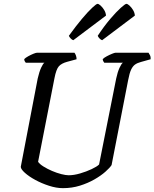

<svg xmlns="http://www.w3.org/2000/svg" viewBox="-20 -978 803 998"><path d="M307 0Q273 0 234.5 -12.5Q196 -25 163 -43Q130 -61 109 -80Q88 -99 88 -111L176 -570Q184 -605 194 -626.5Q204 -648 211 -652H114Q112 -654 109 -659Q106 -664 106 -671Q113 -678 126.5 -685.5Q140 -693 153.5 -698.5Q167 -704 173 -704H367Q371 -699 374.5 -690Q378 -681 378 -670L330 -657Q300 -649 286 -633.5Q272 -618 263 -571L178 -137Q186 -125 206 -112.5Q226 -100 250.5 -89.5Q275 -79 298.5 -73Q322 -67 337 -67Q364 -67 396.5 -76.5Q429 -86 456.5 -99Q484 -112 495 -123L584 -570Q591 -603 601 -625Q611 -647 619 -652H522Q520 -654 517 -659.5Q514 -665 514 -671Q521 -678 535 -685.5Q549 -693 562.5 -698.5Q576 -704 581 -704H752Q755 -700 759.5 -691Q764 -682 763 -670L713 -656Q694 -651 682 -642.5Q670 -634 661.5 -616Q653 -598 646 -561L560 -120Q551 -106 528 -85.5Q505 -65 471 -45.5Q437 -26 395.5 -13Q354 0 307 0ZM511 -769Q504 -771 497 -778.5Q490 -786 488 -792Q521 -842 553 -879.5Q585 -917 608 -937.5Q631 -958 637 -958Q643 -958 653 -949Q663 -940 671.5 -926Q680 -912 681 -897ZM361 -769Q354 -771 347 -778.5Q340 -786 338 -792Q374 -842 405.5 -879.5Q437 -917 459 -937.5Q481 -958 487 -958Q493 -958 503 -949Q513 -940 521.5 -926Q530 -912 531 -897Z"/></svg>

Font: Texturina 72pt 72pt Medium
Style: Italic
Weight: 500
Italic angle: -11°
Designer: Guillermo Torres Carreño
Foundry: Omnibus-Type
Version: Version 1.002; ttfautohint (v1.8.3)